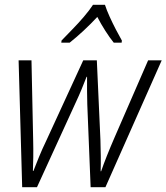

<svg xmlns="http://www.w3.org/2000/svg" viewBox="-20 -785 698 805"><path d="M73 0 58 -532H112L119 -200Q120 -159 119.5 -126.5Q119 -94 118 -68H120Q130 -94 143.5 -127Q157 -160 173 -193L329 -532H386L401 -200Q402 -167 402.5 -132Q403 -97 402 -67H404Q424 -125 460 -208L601 -532H658L422 0H360L346 -347Q345 -376 345 -403Q345 -430 345 -463H343Q332 -435 322 -410.5Q312 -386 297 -354L135 0ZM238 -615Q257 -635 282.5 -661Q308 -687 331.5 -714.5Q355 -742 370 -765H420Q427 -743 439.5 -715.5Q452 -688 466 -661Q480 -634 491 -615L490 -606H457Q440 -627 421.5 -656Q403 -685 388 -714Q361 -685 331 -657Q301 -629 272 -606H237Z"/></svg>

Font: Noto Sans SemiCondensed Light
Style: Italic
Weight: 300
Width: 4
Italic angle: -12°
Designer: Monotype Design Team
Foundry: Monotype Imaging Inc.
Version: Version 2.013; ttfautohint (v1.8.4.7-5d5b)